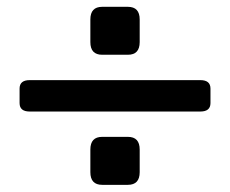

<svg xmlns="http://www.w3.org/2000/svg" viewBox="-20 -631 665 555"><path d="M65.9 -308.6Q36.6 -308.6 36.6 -333V-375Q36.6 -399.4 65.9 -399.4H559.1Q588.4 -399.4 588.4 -375V-333Q588.4 -308.6 559.1 -308.6ZM275.4 -472.7Q241.2 -472.7 241.2 -509.3V-574.7Q241.2 -611.3 275.4 -611.3H349.6Q383.8 -611.3 383.8 -574.7V-509.3Q383.8 -472.7 349.6 -472.7ZM275.4 -96.7Q241.2 -96.7 241.2 -133.3V-198.7Q241.2 -235.4 275.4 -235.4H349.6Q383.8 -235.4 383.8 -198.7V-133.3Q383.8 -96.7 349.6 -96.7Z"/></svg>

Font: Istok
Style: Bold Italic
Weight: 700
Italic angle: -13°
Designer: Andrey V. Panov
Foundry: Andrey V. Panov
Version: Version 1.0.3